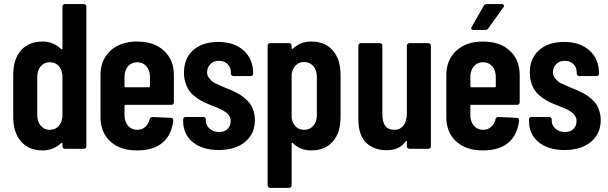

<svg xmlns="http://www.w3.org/2000/svg" viewBox="-20 -720 2944 929"><path d="M282.2 -688Q282.2 -693.4 285.6 -696.8Q289.1 -700.2 293.9 -700.2H386.2Q391.1 -700.2 394.5 -696.8Q397.9 -693.4 397.9 -688V-12.2Q397.9 -6.8 394.5 -3.4Q391.1 0 386.2 0H293.9Q289.1 0 285.6 -3.4Q282.2 -6.8 282.2 -12.2V-24.9Q282.2 -27.8 280.3 -28.8Q278.3 -29.8 275.9 -27.8Q238.8 7.8 186 7.8Q118.7 7.8 81.3 -35.9Q43.9 -79.6 43.9 -153.8V-356.9Q43.9 -433.6 81.5 -476.3Q119.1 -519 186 -519Q238.3 -519 275.9 -482.9Q278.3 -480 280.3 -481Q282.2 -481.9 282.2 -484.9ZM282.2 -163.1V-348.1Q282.2 -379.4 265.4 -399.2Q248.5 -418.9 221.2 -418.9Q193.8 -418.9 177 -399.2Q160.2 -379.4 160.2 -348.1V-163.1Q160.2 -131.3 177.2 -111.6Q194.3 -91.8 221.2 -91.8Q248 -91.8 265.1 -111.6Q282.2 -131.3 282.2 -163.1Z M821.3 -225.1Q821.3 -219.7 817.9 -216.3Q814.5 -212.9 809.6 -212.9H587.4Q582.5 -212.9 582.5 -208V-163.1Q582.5 -131.3 599.6 -111.6Q616.7 -91.8 643.6 -91.8Q667.5 -91.8 683.3 -106.4Q699.2 -121.1 704.6 -144Q707.5 -153.8 717.3 -153.8L807.6 -149.9Q813 -149.9 815.9 -146.5Q818.8 -143.1 818.4 -137.2Q811 -67.4 766.6 -29.8Q722.2 7.8 643.6 7.8Q561.5 7.8 513.9 -35.6Q466.3 -79.1 466.3 -153.8V-356.9Q466.3 -429.7 514.2 -474.4Q562 -519 643.6 -519Q725.6 -519 773.4 -474.6Q821.3 -430.2 821.3 -356.9ZM643.6 -418.9Q616.2 -418.9 599.4 -399.2Q582.5 -379.4 582.5 -348.1V-303.2Q582.5 -297.9 587.4 -297.9H700.7Q705.6 -297.9 705.6 -303.2V-348.1Q705.6 -379.9 688.5 -399.4Q671.4 -418.9 643.6 -418.9Z M1038.1 5.9Q959.5 5.9 912.8 -32.2Q866.2 -70.3 866.2 -134.8V-142.1Q866.2 -147.5 869.4 -150.6Q872.6 -153.8 877.9 -153.8H964.4Q969.2 -153.8 972.7 -150.6Q976.1 -147.5 976.1 -142.1V-137.2Q976.1 -113.3 994.4 -97.2Q1012.7 -81.1 1040 -81.1Q1065.9 -81.1 1081.1 -95.9Q1096.2 -110.8 1096.2 -133.8Q1096.2 -140.6 1094.7 -147Q1093.3 -153.3 1089.4 -158.9Q1085.4 -164.6 1082.3 -168.7Q1079.1 -172.9 1071.5 -177.5Q1064 -182.1 1060.3 -184.8Q1056.6 -187.5 1046.4 -192.1Q1036.1 -196.8 1032.2 -198.5Q1028.3 -200.2 1016.4 -204.8Q1004.4 -209.5 1001 -210.9Q980.5 -218.8 966.1 -225.6Q951.7 -232.4 932.1 -246.1Q912.6 -259.8 900.1 -275.1Q887.7 -290.5 878.9 -314.9Q870.1 -339.4 870.1 -368.2Q870.1 -438 915 -477.5Q960 -517.1 1036.1 -517.1Q1113.8 -517.1 1159.4 -475.3Q1205.1 -433.6 1205.1 -363.8Q1205.1 -358.4 1201.9 -355.2Q1198.7 -352.1 1193.4 -352.1H1109.4Q1104 -352.1 1100.6 -355.5Q1097.2 -358.9 1097.2 -363.8V-370.1Q1097.2 -394.5 1080.8 -410.2Q1064.5 -425.8 1039.1 -425.8Q1012.7 -425.8 997.3 -409.2Q981.9 -392.6 981.9 -370.1Q981.9 -352.5 994.9 -338.1Q1007.8 -323.7 1020.5 -317.4Q1033.2 -311 1061 -299.3Q1067.9 -296.4 1071.3 -294.9Q1088.4 -288.1 1098.1 -283.9Q1107.9 -279.8 1125 -271Q1142.1 -262.2 1152.3 -254.4Q1162.6 -246.6 1175.8 -234.1Q1189 -221.7 1196 -208.7Q1203.1 -195.8 1208.3 -177.7Q1213.4 -159.7 1213.4 -139.2Q1213.4 -72.8 1165.8 -33.4Q1118.2 5.9 1038.1 5.9Z M1485.8 -519Q1553.7 -519 1590.8 -475.3Q1627.9 -431.6 1627.9 -356.9V-154.8Q1627.9 -78.1 1590.3 -35.2Q1552.7 7.8 1485.8 7.8Q1432.6 7.8 1397 -27.8Q1395 -29.8 1393.1 -28.8Q1391.1 -27.8 1391.1 -24.9V176.8Q1391.1 181.6 1387.7 185.3Q1384.3 189 1378.9 189H1287.1Q1281.7 189 1278.3 185.3Q1274.9 181.6 1274.9 176.8V-499Q1274.9 -503.9 1278.3 -507.6Q1281.7 -511.2 1287.1 -511.2H1378.9Q1384.3 -511.2 1387.7 -507.6Q1391.1 -503.9 1391.1 -499V-486.8Q1391.1 -484.9 1392.3 -483.9Q1393.6 -482.9 1395.5 -483.6Q1397.5 -484.4 1399.9 -486.8Q1434.6 -519 1485.8 -519ZM1513.2 -348.1Q1513.2 -379.9 1496.1 -399.9Q1479 -419.9 1451.2 -419.9Q1427.2 -419.9 1411.1 -404.1Q1395 -388.2 1391.1 -361.8V-148.9Q1395 -123 1411.1 -107.4Q1427.2 -91.8 1451.2 -91.8Q1479 -91.8 1496.1 -111.6Q1513.2 -131.3 1513.2 -163.1Z M1948.7 -499Q1948.7 -503.9 1952.4 -507.6Q1956.1 -511.2 1960.9 -511.2H2052.7Q2057.6 -511.2 2061.3 -507.6Q2064.9 -503.9 2064.9 -499V-12.2Q2064.9 -6.8 2061.3 -3.4Q2057.6 0 2052.7 0H1960.9Q1956.1 0 1952.4 -3.4Q1948.7 -6.8 1948.7 -12.2V-34.2Q1948.7 -37.1 1947 -38.1Q1945.3 -39.1 1942.9 -36.1Q1914.6 6.8 1850.1 6.8Q1820.8 6.8 1796.9 -1.7Q1772.9 -10.3 1753.9 -27.3Q1734.9 -44.4 1724.4 -73.7Q1713.9 -103 1713.9 -142.1V-499Q1713.9 -503.9 1717.3 -507.6Q1720.7 -511.2 1726.1 -511.2H1817.9Q1823.2 -511.2 1826.7 -507.6Q1830.1 -503.9 1830.1 -499V-167Q1830.1 -91.8 1887.7 -91.8Q1916 -91.8 1932.4 -113Q1948.7 -134.3 1948.7 -171.9Z M2407.7 -700.2Q2415 -700.2 2417.7 -695.6Q2420.4 -690.9 2416 -685.1L2342.8 -583Q2337.9 -575.2 2329.1 -575.2H2271Q2264.2 -575.2 2261.2 -578.6Q2258.3 -582 2261.7 -588.9L2320.8 -691.9Q2324.7 -700.2 2335.9 -700.2ZM2494.6 -225.1Q2494.6 -219.7 2491.2 -216.3Q2487.8 -212.9 2482.9 -212.9H2260.7Q2255.9 -212.9 2255.9 -208V-163.1Q2255.9 -131.3 2272.9 -111.6Q2290 -91.8 2316.9 -91.8Q2340.8 -91.8 2356.7 -106.4Q2372.6 -121.1 2377.9 -144Q2380.9 -153.8 2390.6 -153.8L2481 -149.9Q2486.3 -149.9 2489.3 -146.5Q2492.2 -143.1 2491.7 -137.2Q2484.4 -67.4 2439.9 -29.8Q2395.5 7.8 2316.9 7.8Q2234.9 7.8 2187.3 -35.6Q2139.6 -79.1 2139.6 -153.8V-356.9Q2139.6 -429.7 2187.5 -474.4Q2235.4 -519 2316.9 -519Q2398.9 -519 2446.8 -474.6Q2494.6 -430.2 2494.6 -356.9ZM2316.9 -418.9Q2289.6 -418.9 2272.7 -399.2Q2255.9 -379.4 2255.9 -348.1V-303.2Q2255.9 -297.9 2260.7 -297.9H2374Q2378.9 -297.9 2378.9 -303.2V-348.1Q2378.9 -379.9 2361.8 -399.4Q2344.7 -418.9 2316.9 -418.9Z M2711.4 5.9Q2632.8 5.9 2586.2 -32.2Q2539.6 -70.3 2539.6 -134.8V-142.1Q2539.6 -147.5 2542.7 -150.6Q2545.9 -153.8 2551.3 -153.8H2637.7Q2642.6 -153.8 2646 -150.6Q2649.4 -147.5 2649.4 -142.1V-137.2Q2649.4 -113.3 2667.7 -97.2Q2686 -81.1 2713.4 -81.1Q2739.3 -81.1 2754.4 -95.9Q2769.5 -110.8 2769.5 -133.8Q2769.5 -140.6 2768.1 -147Q2766.6 -153.3 2762.7 -158.9Q2758.8 -164.6 2755.6 -168.7Q2752.4 -172.9 2744.9 -177.5Q2737.3 -182.1 2733.6 -184.8Q2730 -187.5 2719.7 -192.1Q2709.5 -196.8 2705.6 -198.5Q2701.7 -200.2 2689.7 -204.8Q2677.7 -209.5 2674.3 -210.9Q2653.8 -218.8 2639.4 -225.6Q2625 -232.4 2605.5 -246.1Q2585.9 -259.8 2573.5 -275.1Q2561 -290.5 2552.2 -314.9Q2543.5 -339.4 2543.5 -368.2Q2543.5 -438 2588.4 -477.5Q2633.3 -517.1 2709.5 -517.1Q2787.1 -517.1 2832.8 -475.3Q2878.4 -433.6 2878.4 -363.8Q2878.4 -358.4 2875.2 -355.2Q2872.1 -352.1 2866.7 -352.1H2782.7Q2777.3 -352.1 2773.9 -355.5Q2770.5 -358.9 2770.5 -363.8V-370.1Q2770.5 -394.5 2754.2 -410.2Q2737.8 -425.8 2712.4 -425.8Q2686 -425.8 2670.7 -409.2Q2655.3 -392.6 2655.3 -370.1Q2655.3 -352.5 2668.2 -338.1Q2681.2 -323.7 2693.8 -317.4Q2706.5 -311 2734.4 -299.3Q2741.2 -296.4 2744.6 -294.9Q2761.7 -288.1 2771.5 -283.9Q2781.2 -279.8 2798.3 -271Q2815.4 -262.2 2825.7 -254.4Q2835.9 -246.6 2849.1 -234.1Q2862.3 -221.7 2869.4 -208.7Q2876.5 -195.8 2881.6 -177.7Q2886.7 -159.7 2886.7 -139.2Q2886.7 -72.8 2839.1 -33.4Q2791.5 5.9 2711.4 5.9Z"/></svg>

Font: Barlow Condensed SemiBold
Style: Regular
Weight: 600
Width: 3
Designer: Jeremy Tribby
Foundry: Tribby Type
Version: Version 1.422;hotconv 1.0.109;makeotfexe 2.5.65596